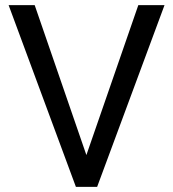

<svg xmlns="http://www.w3.org/2000/svg" viewBox="-20 -731 676 751"><path d="M317.9 -124.5 115.7 -710.9H13.7L276.9 0H359.9L623.5 -710.9H521Z"/></svg>

Font: Dirooz FD
Style: FD
Weight: 400
Foundry: DejaVu fonts team - Redesigned by Saber Rastikerdar
Version: Version 0.2.1